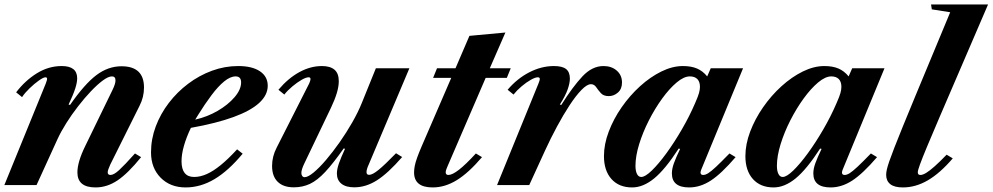

<svg xmlns="http://www.w3.org/2000/svg" viewBox="-26 -831 4456 862"><path d="M403 10.5Q321.5 10.5 321.5 -57Q321.5 -103.5 356.5 -175L479 -427Q486 -441.5 489.2 -451.8Q492.5 -462 492.5 -470Q492.5 -488 476.5 -488Q460.5 -488 435.8 -469.8Q411 -451.5 382.2 -421.2Q353.5 -391 324.8 -354Q296 -317 271.8 -278.5Q247.5 -240 232 -206L138 0H-6.5L179.5 -456Q185.5 -472.5 185.5 -476.5Q185.5 -484 178 -484Q169 -484 148.5 -469.5Q128 -455 106.8 -434.5Q85.5 -414 73 -395L46.5 -416.5Q86.5 -469 139.2 -501.8Q192 -534.5 251 -534.5Q320.5 -534.5 320.5 -479.5Q320.5 -461 312 -434.2Q303.5 -407.5 282 -361.5L288.5 -360Q354 -454 406.8 -493.8Q459.5 -533.5 519.5 -533.5Q620.5 -533.5 620.5 -438Q620.5 -395 600.5 -356L469 -92Q464 -81 460.8 -72Q457.5 -63 457.5 -57.5Q457.5 -45.5 470 -45.5Q485 -45.5 509 -67.5Q533 -89.5 580 -142L607.5 -125.5Q549 -53 501.8 -21.2Q454.5 10.5 403 10.5Z M807.5 10.5Q738.5 10.5 695.2 -33.2Q652 -77 652 -147Q652 -206.5 673.2 -263.2Q694.5 -320 732 -369Q769.5 -418 819 -455.2Q868.5 -492.5 925.8 -513.5Q983 -534.5 1043.5 -534.5Q1106 -534.5 1141 -511Q1176 -487.5 1176 -446Q1176 -404 1137.5 -368.8Q1099 -333.5 1022.2 -305.5Q945.5 -277.5 831 -257Q811 -215.5 800 -177Q789 -138.5 789 -107.5Q789 -36.5 845.5 -36.5Q873 -36.5 902.2 -49.5Q931.5 -62.5 965 -89.8Q998.5 -117 1038.5 -160.5L1063.5 -141Q999.5 -64 937 -26.8Q874.5 10.5 807.5 10.5ZM850.5 -294Q904 -306 951 -333.2Q998 -360.5 1027.2 -394.8Q1056.5 -429 1056.5 -461Q1056.5 -488 1032 -488Q1008 -488 980.5 -465.5Q953 -443 923.8 -404Q894.5 -365 864 -316Z M1564.5 10Q1527 10 1506.8 -6.2Q1486.5 -22.5 1486.5 -52Q1486.5 -71 1495.5 -97Q1504.5 -123 1523 -163L1517 -164.5Q1469.5 -97 1434 -59Q1398.5 -21 1365.5 -5.5Q1332.5 10 1293 10Q1246 10 1220.8 -14.8Q1195.5 -39.5 1195.5 -86Q1195.5 -128.5 1216 -168L1362 -456Q1364.5 -461.5 1366.2 -467Q1368 -472.5 1368 -476.5Q1368 -484 1359.5 -484Q1348 -484 1328 -472.5Q1308 -461 1286.8 -443.2Q1265.5 -425.5 1250.5 -406.5L1224 -428Q1268 -480 1318 -507.2Q1368 -534.5 1419.5 -534.5Q1456.5 -534.5 1475.8 -518Q1495 -501.5 1495 -466.5Q1495 -442.5 1486 -412.8Q1477 -383 1460.5 -348.5L1340 -96.5Q1334 -84 1330.5 -73.2Q1327 -62.5 1327 -54.5Q1327 -46 1331 -40.8Q1335 -35.5 1341.5 -35.5Q1356.5 -35.5 1382 -56.5Q1407.5 -77.5 1437.8 -113Q1468 -148.5 1498.8 -192.2Q1529.5 -236 1555.8 -282Q1582 -328 1598.5 -369L1661.5 -524.5H1812L1629.5 -92.5Q1619.5 -71 1619.5 -58Q1619.5 -52 1622.5 -49Q1625.5 -46 1631.5 -46Q1646 -46 1673.2 -68Q1700.5 -90 1752 -143L1779.5 -126Q1716.5 -53.5 1666.8 -21.8Q1617 10 1564.5 10Z M1916.5 10.5Q1833 10.5 1833 -57Q1833 -70.5 1836.2 -86.8Q1839.5 -103 1847.2 -124.5Q1855 -146 1867.5 -175L2000 -481.5H1918.5L1936 -524.5H2019L2081.5 -670L2243 -685L2173 -524.5H2267L2249.5 -481.5H2154.5L1986.5 -92Q1983 -84 1980.8 -78.5Q1978.5 -73 1977.2 -69.2Q1976 -65.5 1975.5 -62.8Q1975 -60 1975 -57.5Q1975 -45.5 1987 -45.5Q2004.5 -45.5 2034.5 -68.8Q2064.5 -92 2110.5 -142L2138 -125.5Q2077.5 -54.5 2024.5 -22Q1971.5 10.5 1916.5 10.5Z M2205.5 0 2391.5 -456Q2394.5 -463.5 2396 -468.5Q2397.5 -473.5 2397.5 -476.5Q2397.5 -484 2388.5 -484Q2377 -484 2356.8 -472.5Q2336.5 -461 2315.5 -443.2Q2294.5 -425.5 2279.5 -406.5L2253 -428Q2296 -478.5 2350.5 -506.5Q2405 -534.5 2461 -534.5Q2498.5 -534.5 2515.5 -521Q2532.5 -507.5 2532.5 -478Q2532.5 -458 2522.5 -429.5Q2512.5 -401 2487.5 -361.5L2494 -360Q2545.5 -442 2589 -488.2Q2632.5 -534.5 2683.5 -534.5Q2719.5 -534.5 2743 -514Q2766.5 -493.5 2766.5 -460.5Q2766.5 -431.5 2748.2 -415.5Q2730 -399.5 2707 -399.5Q2683.5 -399.5 2671.5 -413Q2659.5 -426.5 2650.5 -439.8Q2641.5 -453 2627 -453Q2609.5 -453 2584.5 -427.2Q2559.5 -401.5 2531.2 -358.5Q2503 -315.5 2474.5 -262.5Q2446 -209.5 2421 -155L2350 0Z M2812 10.5Q2753 10.5 2719.2 -27.2Q2685.5 -65 2685.5 -130Q2685.5 -183.5 2707 -240.2Q2728.5 -297 2765 -349.5Q2801.5 -402 2847.5 -443.8Q2893.5 -485.5 2943.2 -510Q2993 -534.5 3040 -534.5Q3077 -534.5 3103 -523.5Q3129 -512.5 3149 -488L3165 -524.5H3310L3121.5 -67.5Q3117.5 -57.5 3120 -51.5Q3122.5 -45.5 3131 -45.5Q3141 -45.5 3153.8 -53.5Q3166.5 -61.5 3188.8 -82.2Q3211 -103 3249 -142L3276.5 -125.5Q3213 -51.5 3165.5 -20.5Q3118 10.5 3068 10.5Q2990.5 10.5 2990.5 -52.5Q2990.5 -73 2999.5 -98Q3008.5 -123 3027.5 -162.5L3021 -164Q2960.5 -70.5 2911 -30Q2861.5 10.5 2812 10.5ZM2853 -36.5Q2870.5 -36.5 2900.5 -65.5Q2930.5 -94.5 2965.8 -142.8Q3001 -191 3035.2 -250Q3069.5 -309 3095 -368.5Q3108 -398 3112.2 -413.2Q3116.5 -428.5 3116.5 -441Q3116.5 -464 3104.8 -476Q3093 -488 3071 -488Q3044.5 -488 3012 -460.8Q2979.5 -433.5 2947 -388.8Q2914.5 -344 2887.2 -290.5Q2860 -237 2843.5 -183.5Q2827 -130 2827 -86.5Q2827 -63.5 2833.8 -50Q2840.5 -36.5 2853 -36.5Z M3447 10.5Q3388 10.5 3354.2 -27.2Q3320.5 -65 3320.5 -130Q3320.5 -183.5 3342 -240.2Q3363.5 -297 3400 -349.5Q3436.5 -402 3482.5 -443.8Q3528.5 -485.5 3578.2 -510Q3628 -534.5 3675 -534.5Q3712 -534.5 3738 -523.5Q3764 -512.5 3784 -488L3800 -524.5H3945L3756.5 -67.5Q3752.5 -57.5 3755 -51.5Q3757.5 -45.5 3766 -45.5Q3776 -45.5 3788.8 -53.5Q3801.5 -61.5 3823.8 -82.2Q3846 -103 3884 -142L3911.5 -125.5Q3848 -51.5 3800.5 -20.5Q3753 10.5 3703 10.5Q3625.5 10.5 3625.5 -52.5Q3625.5 -73 3634.5 -98Q3643.5 -123 3662.5 -162.5L3656 -164Q3595.5 -70.5 3546 -30Q3496.5 10.5 3447 10.5ZM3488 -36.5Q3505.5 -36.5 3535.5 -65.5Q3565.5 -94.5 3600.8 -142.8Q3636 -191 3670.2 -250Q3704.5 -309 3730 -368.5Q3743 -398 3747.2 -413.2Q3751.5 -428.5 3751.5 -441Q3751.5 -464 3739.8 -476Q3728 -488 3706 -488Q3679.5 -488 3647 -460.8Q3614.5 -433.5 3582 -388.8Q3549.5 -344 3522.2 -290.5Q3495 -237 3478.5 -183.5Q3462 -130 3462 -86.5Q3462 -63.5 3468.8 -50Q3475.5 -36.5 3488 -36.5Z M4027.5 10.5Q3989.5 10.5 3971 -4.2Q3952.5 -19 3952.5 -46Q3952.5 -56 3955.5 -69.8Q3958.5 -83.5 3966.5 -106.8Q3974.5 -130 3989.2 -167.8Q4004 -205.5 4027.2 -262.8Q4050.5 -320 4084.5 -402L4240 -776L4157.5 -789L4154 -811H4410L4193.5 -308Q4157.5 -224.5 4135.8 -172Q4114 -119.5 4104.2 -92.5Q4094.5 -65.5 4094.5 -58.5Q4094.5 -51.5 4097.2 -48.5Q4100 -45.5 4106.5 -45.5Q4117 -45.5 4132.5 -55Q4148 -64.5 4170.5 -84.5Q4193 -104.5 4224 -136.5L4251.5 -120Q4194 -53 4139.2 -21.2Q4084.5 10.5 4027.5 10.5Z"/></svg>

Font: Libre Caslon Text
Style: Italic
Weight: 400
Italic angle: -22.583°
Designer: Pablo Impallari, Rodrigo Fuenzalida, Katja Schimmel
Foundry: Pablo Impallari, Rodrigo Fuenzalida
Version: Version 2.000